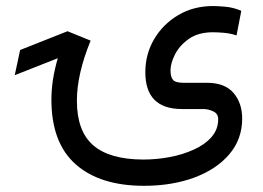

<svg xmlns="http://www.w3.org/2000/svg" viewBox="-20 -365 861 629"><path d="M276.9 -231.9Q231.9 -122.1 231.9 -35.2Q231.9 64.5 285.2 110.8Q338.4 157.2 449.2 157.7Q492.2 157.7 535.4 149.7Q578.6 141.6 614.7 125.2Q650.9 108.9 672.9 84Q694.8 59.1 694.8 25.4Q694.8 7.3 678.5 -0.2Q662.1 -7.8 646.5 -7.8H576.2Q456.1 -7.8 456.1 -128.4Q456.1 -187.5 484.9 -236.6Q513.7 -285.6 563.7 -315.4Q613.8 -345.2 677.7 -345.2Q691.9 -345.2 718 -343Q744.1 -340.8 770.5 -329.6L754.9 -249Q733.9 -255.9 712.9 -257.6Q691.9 -259.3 677.7 -259.3Q629.4 -259.3 598.6 -237.5Q567.9 -215.8 553.2 -186.5Q538.6 -157.2 538.6 -134.8Q538.6 -113.3 546.6 -103.5Q554.7 -93.8 581.1 -93.8H659.2Q717.3 -93.3 745.4 -60.1Q773.4 -26.9 773.4 23.4Q773.4 90.8 731.2 140.4Q689 189.9 616.2 216.8Q543.5 243.7 451.7 243.7Q307.6 243.7 228 173.3Q148.4 103 148.4 -38.6Q148.4 -103 169.4 -174.3L28.3 -118.7L45.9 -201.2L201.2 -262.7Z"/></svg>

Font: Vazir WOL
Style: Regular-WOL
Weight: 400
Designer: Saber Rastikerdar
Foundry: Saber Rastikerdar
Version: Version 27.2.2